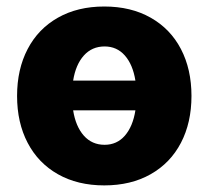

<svg xmlns="http://www.w3.org/2000/svg" viewBox="-20 -557 638 587"><path d="M32.2 -263.7Q32.2 -345.2 64.5 -407Q96.7 -468.8 157 -502.9Q217.3 -537.1 298.8 -537.1Q380.4 -537.1 440.7 -502.9Q501 -468.8 533.2 -407Q565.4 -345.2 565.4 -263.7Q565.4 -182.1 533.2 -120.4Q501 -58.6 440.7 -24.4Q380.4 9.8 298.8 9.8Q217.3 9.8 157 -24.4Q96.7 -58.6 64.5 -120.4Q32.2 -182.1 32.2 -263.7ZM394 -219.7H203.6Q211.4 -170.4 236.3 -142.3Q261.2 -114.3 299.8 -114.3Q337.4 -114.3 361.8 -142.3Q386.2 -170.4 394 -219.7ZM394 -310.5Q386.2 -359.4 361.8 -387.2Q337.4 -415 299.8 -415Q261.2 -415 236.3 -387.2Q211.4 -359.4 203.6 -310.5Z"/></svg>

Font: Pretendard Std ExtraBold
Style: Regular
Weight: 800
Designer: Base glyphs from Inter by Rasmus Andersson; Hangeul glyphs from Noto Sans CJK(Source Han Sans) by Jang Soo-young and Kan
Foundry: Kil Hyung-jin
Version: Version 1.309